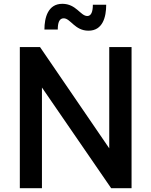

<svg xmlns="http://www.w3.org/2000/svg" viewBox="-20 -987 794 1007"><path d="M444 -826C519 -826 537 -898 537 -962H467C467 -925 458 -903 438 -903C402 -903 380 -967 307 -967C232 -967 213 -895 213 -832H283C283 -868 291 -891 314 -891C350 -891 372 -826 444 -826ZM200 0V-528L563 0H670V-740H553V-209L190 -740H84V0Z"/></svg>

Font: Be Vietnam Pro Medium
Style: Regular
Weight: 500
Designer: Lam Bao, Tony Le, Vietanh Nguyen
Foundry: Yellow Type Foundry
Version: Version 1.002